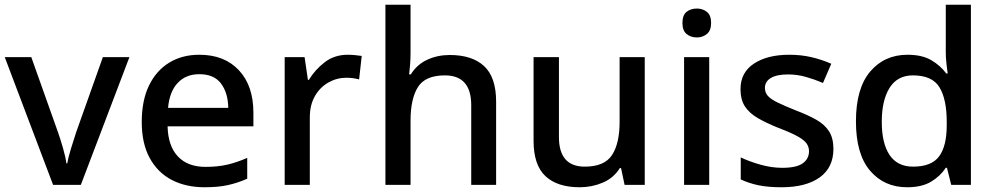

<svg xmlns="http://www.w3.org/2000/svg" viewBox="-20 -780 4199 810"><path d="M204 0 0 -539H112L224 -224Q235 -193 246 -154.5Q257 -116 260 -91H264Q268 -116 280 -155Q292 -194 302 -224L414 -539H526L321 0Z M821 -549Q927 -549 988 -483.5Q1049 -418 1049 -305V-247H687Q689 -164 730.5 -120Q772 -76 847 -76Q899 -76 939.5 -85.5Q980 -95 1023 -114V-26Q982 -8 941 1Q900 10 843 10Q764 10 704.5 -21Q645 -52 611.5 -113.5Q578 -175 578 -265Q578 -356 608.5 -419Q639 -482 693.5 -515.5Q748 -549 821 -549ZM821 -467Q764 -467 729.5 -430Q695 -393 689 -325H943Q942 -388 912.5 -427.5Q883 -467 821 -467Z M1447 -549Q1461 -549 1477.5 -547.5Q1494 -546 1506 -544L1495 -445Q1469 -452 1441 -452Q1401 -452 1365.5 -432Q1330 -412 1308.5 -374.5Q1287 -337 1287 -284V0H1181V-539H1265L1279 -443H1283Q1309 -486 1350 -517.5Q1391 -549 1447 -549Z M1712 -557Q1712 -531 1710 -506.5Q1708 -482 1706 -466H1713Q1739 -508 1782.5 -528Q1826 -548 1877 -548Q1972 -548 2022.5 -501Q2073 -454 2073 -351V0H1968V-336Q1968 -462 1857 -462Q1774 -462 1743 -412.5Q1712 -363 1712 -271V0H1606V-760H1712Z M2700 -539V0H2615L2600 -71H2595Q2569 -29 2523 -9.5Q2477 10 2426 10Q2331 10 2281 -37Q2231 -84 2231 -186V-539H2338V-202Q2338 -77 2447 -77Q2530 -77 2562 -126Q2594 -175 2594 -266V-539Z M2920 -744Q2944 -744 2962 -730Q2980 -716 2980 -683Q2980 -651 2962 -636.5Q2944 -622 2920 -622Q2894 -622 2876.5 -636.5Q2859 -651 2859 -683Q2859 -716 2876.5 -730Q2894 -744 2920 -744ZM2972 -539V0H2866V-539Z M3496 -152Q3496 -73 3438 -31.5Q3380 10 3277 10Q3220 10 3179.5 1.5Q3139 -7 3105 -23V-116Q3140 -99 3187.5 -85.5Q3235 -72 3280 -72Q3340 -72 3366.5 -91Q3393 -110 3393 -142Q3393 -160 3383 -174.5Q3373 -189 3345.5 -204.5Q3318 -220 3265 -240Q3213 -261 3177.5 -281.5Q3142 -302 3123 -330.5Q3104 -359 3104 -404Q3104 -474 3160.5 -511.5Q3217 -549 3310 -549Q3359 -549 3402.5 -539Q3446 -529 3487 -511L3452 -430Q3417 -445 3380 -455.5Q3343 -466 3305 -466Q3257 -466 3232 -451Q3207 -436 3207 -409Q3207 -390 3219 -376Q3231 -362 3259.5 -348Q3288 -334 3338 -314Q3388 -295 3423.5 -275Q3459 -255 3477.5 -226Q3496 -197 3496 -152Z M3807 10Q3710 10 3650.5 -60Q3591 -130 3591 -268Q3591 -407 3651 -478Q3711 -549 3809 -549Q3870 -549 3909 -526Q3948 -503 3972 -470H3978Q3976 -483 3973 -510Q3970 -537 3970 -558V-760H4076V0H3993L3975 -72H3970Q3947 -37 3908 -13.5Q3869 10 3807 10ZM3832 -77Q3910 -77 3942 -120.5Q3974 -164 3974 -251V-267Q3974 -361 3943.5 -411.5Q3913 -462 3831 -462Q3766 -462 3733 -409.5Q3700 -357 3700 -266Q3700 -175 3733 -126Q3766 -77 3832 -77Z"/></svg>

Font: Noto Sans Telugu Medium
Style: Regular
Weight: 500
Designer: Jelle Bosma - Monotype Design Team
Foundry: Monotype Imaging Inc.
Version: Version 2.005; ttfautohint (v1.8.4.7-5d5b)